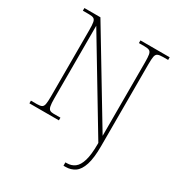

<svg xmlns="http://www.w3.org/2000/svg" viewBox="-217 -860 1165 1246"><g transform="rotate(30 365.5 -237.0)"><path d="M444 240V215H455Q489 215 514 196Q539 177 552.5 131.5Q566 86 566 8V-1L174 -653V-108Q174 -70 178 -51Q182 -32 192 -26Q202 -20 219 -20H271V0H50V-20H95Q119 -20 130.5 -26Q142 -32 145.5 -51Q149 -70 149 -108V-607Q149 -645 145.5 -663.5Q142 -682 131 -688Q120 -694 97 -694H50V-714H170L567 -55V-605Q567 -644 563.5 -663Q560 -682 548.5 -688Q537 -694 512 -694H470V-714H689V-694H651Q624 -694 611.5 -688Q599 -682 595.5 -663.5Q592 -645 592 -606V8Q592 97 575.5 148Q559 199 529 219.5Q499 240 460 240Z"/></g></svg>

Font: Noto Serif Armenian Thin
Style: Regular
Weight: 250
Version: Version 2.007